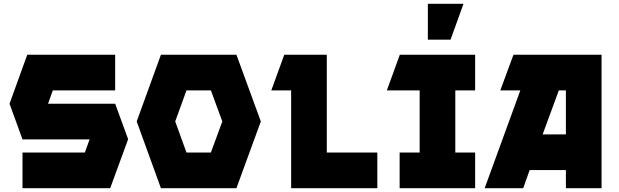

<svg xmlns="http://www.w3.org/2000/svg" viewBox="-20 -987 3245 1007"><path d="M584 -700V-513H257L232 -443H584L652 -257L558 0H98V-187H425L450 -256H98L30 -443L123 -700Z M1220 -700 1348 -350 1220 0H824L697 -350L824 -700ZM958 -187H1086L1146 -350L1086 -513H958L899 -350Z M1694 -700V-187H1959V0H1507V-513H1403L1471 -700Z M2077 -700H2472V-513H2368V-187H2472V0H2076V-187H2181V-513H2009ZM2411 -967 2343 -779H2224V-967Z M2709 -513H2604L2673 -700H3135V0H2948V-95H2758L2724 0H2522ZM2948 -282V-513H2911L2826 -282Z"/></svg>

Font: Clickuper
Style: Bold
Weight: 700
Designer: Denis Ignatov
Foundry: Denis Ignatov
Version: Version 1.10 April 16, 2021